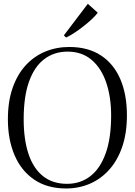

<svg xmlns="http://www.w3.org/2000/svg" viewBox="-20 -1004 726 1034"><path d="M336 11Q234.5 11 164.5 -36.5Q94.5 -84 58.5 -168Q22.5 -252 22.5 -362Q22.5 -457.5 47.8 -530Q73 -602.5 118 -651.8Q163 -701 223.2 -726Q283.5 -751 353 -751Q454 -751 523.2 -705.8Q592.5 -660.5 628 -577.8Q663.5 -495 663.5 -382.5Q663.5 -287.5 638.5 -214.2Q613.5 -141 568.8 -90.8Q524 -40.5 464.5 -14.8Q405 11 336 11ZM341 -14Q413 -14 466.2 -55Q519.5 -96 549 -177.8Q578.5 -259.5 578.5 -382.5Q578.5 -481 552.2 -558.8Q526 -636.5 473.8 -681.2Q421.5 -726 344 -726Q272.5 -726 219.2 -686.2Q166 -646.5 136.8 -565.8Q107.5 -485 107.5 -362Q107.5 -253 133.5 -175Q159.5 -97 211.5 -55.5Q263.5 -14 341 -14ZM335.5 -802 324 -813.5 453 -983.5 506.5 -935.5Q495.5 -920.5 475 -901.2Q454.5 -882 430 -862.8Q405.5 -843.5 381 -827.5Q356.5 -811.5 336.5 -802Z"/></svg>

Font: Merriweather 144pt Light
Style: Regular
Weight: 300
Version: Version 2.100